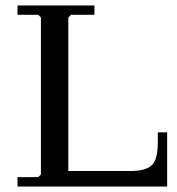

<svg xmlns="http://www.w3.org/2000/svg" viewBox="-20 -681 645 701"><path d="M590.3 0H43.9V-34.2H119.6L129.4 -43.9V-617.2L119.6 -627H43.9V-661.1H324.7V-627H239.3L229.5 -617.2V-56.6H454.1Q511.7 -56.6 533.9 -77.4Q556.2 -98.1 556.2 -161.1V-197.8H590.3Z"/></svg>

Font: Happy Times at the IKOB
Style: Regular
Weight: 400
Designer: Lucas Le Bihan
Foundry: Lucas Le Bihan
Version: Version 1.000;PS 1.0;hotconv 1.0.88;makeotf.lib2.5.647800